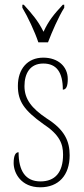

<svg xmlns="http://www.w3.org/2000/svg" viewBox="-20 -786 355 816"><path d="M143 -606H184C201 -651 229 -715 253 -753V-766H247C210 -726 187 -699 165 -651C141 -699 117 -726 81 -766H75V-753C98 -715 128 -651 143 -606ZM151 10C229 10 276 -41 276 -126C276 -185 256 -234 178 -283C114 -326 84 -365 84 -420C84 -473 107 -516 164 -516C221 -516 247 -478 247 -405C262 -405 268 -421 268 -450C268 -504 226 -541 164 -541C97 -541 56 -493 56 -421C56 -355 83 -317 164 -259C234 -213 248 -174 248 -129C248 -52 213 -15 152 -15C88 -15 59 -60 59 -139C46 -139 38 -125 38 -93C38 -50 70 10 151 10Z"/></svg>

Font: Noto Serif Lao ExtraCondensed Thin
Style: Regular
Weight: 100
Width: 2
Designer: Monotype Design Team
Foundry: Monotype Imaging Inc.
Version: Version 2.003